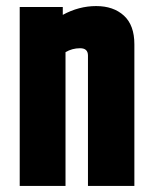

<svg xmlns="http://www.w3.org/2000/svg" viewBox="-20 -613 503 633"><path d="M187 -564Q240 -593 297 -593Q354 -593 388.5 -561.5Q423 -530 423 -467V0H270V-430Q270 -454 244 -454Q218 -454 196 -441V0H45V-590H187Z"/></svg>

Font: Khand
Style: Bold
Weight: 700
Designer: Devanagari: Sanchit Sawaria, Jyotish Sonowal; Latin: Satya Rajpurohit
Foundry: Indian Type Foundry
Version: Version 1.101;PS 1.0;hotconv 1.0.78;makeotf.lib2.5.61930; tt